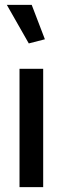

<svg xmlns="http://www.w3.org/2000/svg" viewBox="-20 -767 257 787"><path d="M157 0V-485H60V0ZM98 -589 164 -606 110 -747H8Z"/></svg>

Font: Catamaran Thin Medium
Style: Regular
Weight: 500
Version: Version 2.000